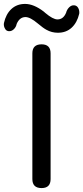

<svg xmlns="http://www.w3.org/2000/svg" viewBox="-65 -959 425 979"><path d="M147 0Q100 0 100 -46V-687Q100 -733 147 -733Q193 -733 193 -687V-366V-46Q193 0 147 0ZM230 -792Q199 -792 172 -807Q155 -816 128 -839Q89 -872 65 -872Q35 -872 20 -837Q17 -821 5.5 -810Q-6 -799 -20 -800Q-34 -801 -40 -814Q-47 -826 -45 -841Q-35 -887 -7 -913Q21 -939 63 -939Q107 -939 158 -900Q161 -898 166 -893Q205 -860 228 -860Q258 -860 272 -894Q276 -910 287.5 -921.5Q299 -933 313 -932Q327 -931 334 -918Q341 -905 339 -889Q328 -843 300 -817.5Q272 -792 230 -792Z"/></svg>

Font: GenSenRounded TW R
Style: Regular
Weight: 400
Version: Version 1.501;PS 1;hotconv 16.6.51;makeotf.lib2.5.65220